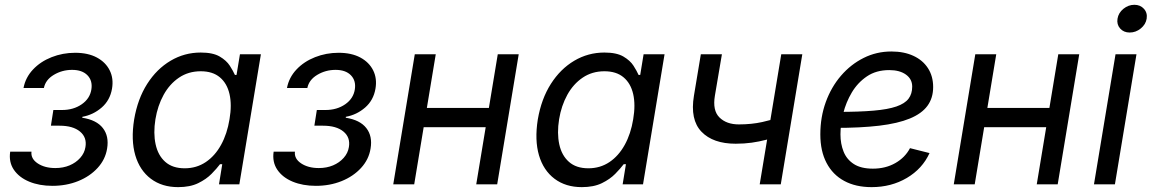

<svg xmlns="http://www.w3.org/2000/svg" viewBox="-20 -769 4804 801"><path d="M198.7 6.3Q144 6.3 101.8 -11.2Q59.6 -28.8 37.8 -60.8Q16.1 -92.8 22.5 -136.2H111.3Q107.9 -106.9 137.2 -87.4Q166.5 -67.9 210.9 -67.9Q243.7 -67.9 270.3 -79.1Q296.9 -90.3 314.7 -110.4Q332.5 -130.4 336.4 -155.3Q343.3 -195.8 313.7 -220.2Q284.2 -244.6 228.5 -244.6H192.4L202.6 -310.1H238.8Q286.6 -310.1 321 -334Q355.5 -357.9 361.3 -396.5Q366.7 -432.6 344.7 -455.1Q322.8 -477.5 280.8 -477.5Q239.3 -477.5 204.6 -456.8Q169.9 -436 163.1 -401.9H78.1Q86.4 -445.8 117.7 -479Q148.9 -512.2 195.3 -530.5Q241.7 -548.8 293.5 -548.8Q347.2 -548.8 384 -529.1Q420.9 -509.3 437.7 -475.3Q454.6 -441.4 447.3 -398.9Q439 -350.6 404.1 -320.3Q369.1 -290 323.7 -281.7L323.2 -277.8Q382.8 -268.6 409.2 -234.6Q435.5 -200.7 426.8 -148.9Q419.4 -103.5 387.2 -68.4Q355 -33.2 305.9 -13.4Q256.8 6.3 198.7 6.3Z M723.1 11.7Q655.8 11.7 609.4 -23.2Q563 -58.1 544.4 -121.3Q525.9 -184.6 539.6 -270.5Q554.2 -356.4 594 -418.9Q633.8 -481.4 691.7 -515.6Q749.5 -549.8 817.4 -549.8Q868.2 -549.8 896.5 -533.2Q924.8 -516.6 938.7 -494.9Q952.6 -473.1 960 -456.5H966.8L981 -542.5H1068.4L978.5 0H893.6L907.2 -84H897.9Q884.3 -65.9 862.5 -43.7Q840.8 -21.5 806.9 -4.9Q772.9 11.7 723.1 11.7ZM750.5 -66.9Q799.8 -66.9 838.4 -92.8Q877 -118.7 902.3 -164.8Q927.7 -210.9 937.5 -271.5Q947.8 -331.5 937.5 -376.5Q927.2 -421.4 897.2 -446.5Q867.2 -471.7 817.4 -471.7Q766.1 -471.7 726.8 -445.1Q687.5 -418.5 662.6 -373.3Q637.7 -328.1 628.4 -271.5Q619.1 -213.4 629.2 -167Q639.2 -120.6 669.4 -93.8Q699.7 -66.9 750.5 -66.9Z M1297.9 6.3Q1243.2 6.3 1200.9 -11.2Q1158.7 -28.8 1137 -60.8Q1115.2 -92.8 1121.6 -136.2H1210.4Q1207 -106.9 1236.3 -87.4Q1265.6 -67.9 1310.1 -67.9Q1342.8 -67.9 1369.4 -79.1Q1396 -90.3 1413.8 -110.4Q1431.6 -130.4 1435.5 -155.3Q1442.4 -195.8 1412.8 -220.2Q1383.3 -244.6 1327.6 -244.6H1291.5L1301.8 -310.1H1337.9Q1385.7 -310.1 1420.2 -334Q1454.6 -357.9 1460.4 -396.5Q1465.8 -432.6 1443.8 -455.1Q1421.9 -477.5 1379.9 -477.5Q1338.4 -477.5 1303.7 -456.8Q1269 -436 1262.2 -401.9H1177.2Q1185.5 -445.8 1216.8 -479Q1248 -512.2 1294.4 -530.5Q1340.8 -548.8 1392.6 -548.8Q1446.3 -548.8 1483.2 -529.1Q1520 -509.3 1536.9 -475.3Q1553.7 -441.4 1546.4 -398.9Q1538.1 -350.6 1503.2 -320.3Q1468.3 -290 1422.9 -281.7L1422.4 -277.8Q1481.9 -268.6 1508.3 -234.6Q1534.7 -200.7 1525.9 -148.9Q1518.6 -103.5 1486.3 -68.4Q1454.1 -33.2 1405 -13.4Q1356 6.3 1297.9 6.3Z M2039.6 -318.8 2025.9 -238.3H1726.6L1740.2 -318.8ZM1797.9 -542.5 1708 0H1620.6L1710.4 -542.5ZM2144 -542.5 2054.2 0H1966.8L2056.6 -542.5Z M2407.2 11.7Q2339.8 11.7 2293.5 -23.2Q2247.1 -58.1 2228.5 -121.3Q2210 -184.6 2223.6 -270.5Q2238.3 -356.4 2278.1 -418.9Q2317.9 -481.4 2375.7 -515.6Q2433.6 -549.8 2501.5 -549.8Q2552.2 -549.8 2580.6 -533.2Q2608.9 -516.6 2622.8 -494.9Q2636.7 -473.1 2644 -456.5H2650.9L2665 -542.5H2752.4L2662.6 0H2577.6L2591.3 -84H2582Q2568.4 -65.9 2546.6 -43.7Q2524.9 -21.5 2491 -4.9Q2457 11.7 2407.2 11.7ZM2434.6 -66.9Q2483.9 -66.9 2522.5 -92.8Q2561 -118.7 2586.4 -164.8Q2611.8 -210.9 2621.6 -271.5Q2631.8 -331.5 2621.6 -376.5Q2611.3 -421.4 2581.3 -446.5Q2551.3 -471.7 2501.5 -471.7Q2450.2 -471.7 2410.9 -445.1Q2371.6 -418.5 2346.7 -373.3Q2321.8 -328.1 2312.5 -271.5Q2303.2 -213.4 2313.2 -167Q2323.2 -120.6 2353.5 -93.8Q2383.8 -66.9 2434.6 -66.9Z M3049.3 -169.4Q2954.6 -169.4 2906.5 -219.5Q2858.4 -269.5 2875 -369.6L2903.8 -542.5H2991.7L2962.4 -369.6Q2952.1 -308.1 2981.4 -279.1Q3010.7 -250 3062.5 -250Q3115.2 -250 3159.7 -259.8Q3204.1 -269.5 3250 -284.7L3236.3 -204.1Q3206.5 -193.8 3177 -186Q3147.5 -178.2 3116.2 -173.8Q3085 -169.4 3049.3 -169.4ZM3149.4 0 3239.3 -542.5H3327.1L3237.3 0Z M3616.2 11.7Q3549.8 11.7 3502 -14.2Q3454.1 -40 3428.2 -89.4Q3402.3 -138.7 3402.3 -208.5Q3402.3 -280.3 3425 -343Q3447.8 -405.8 3488.5 -453.1Q3529.3 -500.5 3583 -527.3Q3636.7 -554.2 3698.7 -554.2Q3751.5 -554.2 3790.5 -536.1Q3829.6 -518.1 3851.3 -484.6Q3873 -451.2 3873 -405.8Q3873 -359.9 3849.1 -327.4Q3825.2 -294.9 3775.4 -274.4Q3725.6 -253.9 3647.9 -244.6Q3570.3 -235.4 3463.4 -235.4L3475.1 -302.2Q3564.5 -302.2 3624.3 -307.4Q3684.1 -312.5 3719.5 -324.7Q3754.9 -336.9 3770.3 -357.2Q3785.6 -377.4 3785.6 -407.7Q3785.6 -439 3759.5 -457.8Q3733.4 -476.6 3689.9 -476.6Q3635.3 -476.6 3596.7 -450.4Q3558.1 -424.3 3533.7 -383.3Q3509.3 -342.3 3497.8 -295.9Q3486.3 -249.5 3486.3 -208.5Q3486.3 -168.9 3499.3 -136.5Q3512.2 -104 3542 -84.7Q3571.8 -65.4 3621.6 -65.4Q3674.3 -65.4 3715.1 -88.6Q3755.9 -111.8 3776.4 -150.9L3857.9 -130.4Q3828.1 -64.9 3763.2 -26.6Q3698.2 11.7 3616.2 11.7Z M4377.9 -318.8 4364.3 -238.3H4064.9L4078.6 -318.8ZM4136.2 -542.5 4046.4 0H3959L4048.8 -542.5ZM4482.4 -542.5 4392.6 0H4305.2L4395 -542.5Z M4543.9 0 4633.8 -542.5H4721.2L4631.3 0ZM4692.9 -633.3Q4668 -633.3 4653.1 -650.1Q4638.2 -667 4642.1 -690.9Q4646 -715.3 4666.7 -732.2Q4687.5 -749 4712.4 -749Q4737.3 -749 4752.4 -732.2Q4767.6 -715.3 4763.7 -690.9Q4759.8 -667 4739 -650.1Q4718.3 -633.3 4692.9 -633.3Z"/></svg>

Font: Inter 16pt
Style: Italic
Weight: 400
Italic angle: -9.3988°
Version: Version 4.001;git-66647c0bb